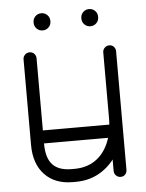

<svg xmlns="http://www.w3.org/2000/svg" viewBox="-50 -697 565 741"><g transform="rotate(-5 233.0 -326.0)"><path d="M412.5 -25.1Q412.5 -14.4 405.8 -7Q399 0.4 388.2 0.4Q377.5 0.4 370.1 -7Q362.8 -14.4 362.8 -25.1V-484.4Q362.8 -494.1 370.1 -501.7Q377.5 -509.2 388.2 -509.2Q399 -509.2 405.8 -501.7Q412.5 -494.1 412.5 -484.4ZM362.8 -228.9Q362.8 -239.6 370.1 -247Q377.5 -254.4 388.2 -254.4Q399 -254.4 405.8 -247Q412.5 -239.6 412.5 -228.9Q412.5 -161.8 387.2 -108.9Q361.9 -56.1 317 -25.9Q272.1 4.4 213.5 4.4H202.1Q133.2 4.4 93.6 -37.4Q54 -79.2 54 -152.4V-484.4Q54 -494.1 61.4 -501.7Q68.8 -509.2 79.5 -509.2Q90.2 -509.2 97.3 -501.7Q104.4 -494.1 104.4 -484.4V-152.4Q104.4 -98 128.1 -72Q151.9 -46 202.1 -46H213.5Q259.2 -46 292.8 -68.4Q326.2 -90.8 344.5 -132.2Q362.8 -173.6 362.8 -228.9ZM79.5 -154Q68.8 -154 61.4 -161.6Q54 -169.1 54 -178.9Q54 -189.6 61.4 -197Q68.8 -204.4 79.5 -204.4H383.6Q394.4 -204.4 401.8 -197Q409.1 -189.6 409.1 -178.9Q409.1 -169.1 401.8 -161.6Q394.4 -154 383.6 -154ZM290 -623.5Q290 -636.6 299.4 -646.1Q308.9 -655.5 322.6 -655.5Q336.1 -655.5 345.6 -646.1Q355 -636.6 355 -623.5V-621.2Q355 -607.8 345.6 -598.3Q336.1 -588.9 322.6 -588.9Q308.9 -588.9 299.4 -598.3Q290 -607.8 290 -621.2ZM105 -623.5Q105 -636.6 114.4 -646.1Q123.9 -655.5 137.6 -655.5Q151.1 -655.5 160.6 -646.1Q170 -636.6 170 -623.5V-621.2Q170 -607.8 160.6 -598.3Q151.1 -588.9 137.6 -588.9Q123.9 -588.9 114.4 -598.3Q105 -607.8 105 -621.2Z"/></g></svg>

Font: Libertine-Super Thin
Style: Regular
Weight: 100
Designer: Bastien Sozeau
Foundry: NBR — Bastien Sozeau
Version: Version 2.003;gftools[0.9.33]